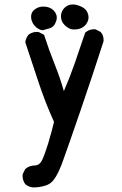

<svg xmlns="http://www.w3.org/2000/svg" viewBox="-20 -819 540 847"><path d="M79.6 -43Q79.6 -45.9 80.1 -50.8L91.3 -73.2Q100.6 -81.5 111.3 -85.2Q122.1 -88.9 135.3 -89.4Q154.3 -89.8 165.5 -112.3Q178.2 -138.7 192.6 -186.5Q207 -234.4 218.3 -281.2Q179.7 -366.7 150.9 -453.6L91.8 -631.8V-633.8Q94.2 -651.9 106 -666Q122.1 -678.2 142.6 -678.2Q145.5 -678.2 150.4 -677.7L174.3 -665.5Q196.8 -596.2 221.2 -535.4Q245.6 -474.6 261.7 -417Q287.1 -475.1 309.3 -538.6Q331.5 -602.1 355.5 -674.3L356.9 -675.8Q373 -689.9 394 -689.9Q397 -689.9 401.4 -689.5L423.8 -678.2L424.8 -676.8Q437 -663.1 437 -642.6Q437 -636.2 436 -634.3Q387.2 -482.9 335.9 -333.5Q284.7 -184.1 256.8 -106.9Q228 -26.9 199.7 -9.3Q190.4 -3.4 181.9 -0.7Q173.3 2 167 3.4Q160.6 4.9 153.8 5.9Q140.6 7.8 125 7.8H124.5Q106 5.4 91.8 -6.3Q79.6 -22.5 79.6 -43ZM117.2 -745.1Q117.2 -768.1 138.7 -781.2Q153.3 -790 170.9 -790Q177.2 -790 184.1 -789.1Q209.5 -784.7 222.2 -766.1Q230.5 -754.4 230.5 -741.2Q230.5 -732.9 227.5 -725.1Q222.7 -711.4 215.8 -704.3Q209 -697.3 200.7 -694.8Q185.5 -689.9 168.5 -685.5Q147.5 -688 132.3 -706.1Q117.2 -723.6 117.2 -745.1ZM249 -746.6Q249 -772.5 270.5 -789.6Q283.2 -799.3 301.3 -799.3Q315.9 -799.3 333.5 -792Q357.9 -782.2 365.7 -764.2Q370.6 -752.9 370.6 -743.2Q370.6 -728 361.3 -714.4Q353.5 -702.6 339.8 -695.8Q326.2 -689 308.6 -689Q299.3 -689 293.9 -690.4Q288.6 -691.9 285.2 -693.6Q281.7 -695.3 278.3 -697.8Q271.5 -701.7 265.1 -708.5Q249 -724.1 249 -746.6Z"/></svg>

Font: Bakudai
Style: Bold
Weight: 700
Version: Version 1.48